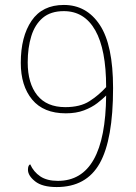

<svg xmlns="http://www.w3.org/2000/svg" viewBox="-20 -744 550 776"><path d="M209 12Q151 12 122 -11Q93 -34 93 -58Q93 -76 102 -80Q116 -49 143 -31Q170 -13 214 -13Q406 -13 409 -358Q395 -344 373 -327Q351 -310 319.5 -298Q288 -286 246 -286Q156 -286 110 -341.5Q64 -397 64 -490Q64 -596 107.5 -660Q151 -724 238 -724Q330 -724 383.5 -643Q437 -562 437 -388Q437 -180 383 -84Q329 12 209 12ZM244 -311Q304 -311 341.5 -335Q379 -359 409 -392Q409 -544 365 -621.5Q321 -699 238 -699Q185 -699 153 -672Q121 -645 106.5 -598Q92 -551 92 -492Q92 -407 130.5 -359Q169 -311 244 -311Z"/></svg>

Font: Noto Serif Hebrew SemiCondensed Thin
Style: Regular
Weight: 100
Width: 4
Designer: Monotype Design Team
Foundry: Monotype Imaging Inc.
Version: Version 2.004; ttfautohint (v1.8.4.7-5d5b)